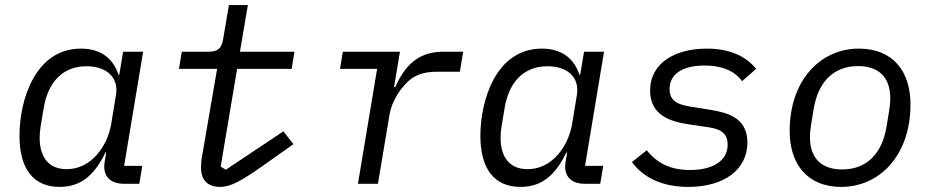

<svg xmlns="http://www.w3.org/2000/svg" viewBox="-20 -718 3641 750"><path d="M213.1 12.1C301.8 12.1 351.9 -40.8 392 -122.2H394.9L388.8 -84.9C381 -38 402 0 465.9 0H524.1L535.9 -70H464.8L539.1 -516H460.9L446 -426.1H442.8C421.2 -492.9 370 -528.1 296.2 -528.1C116.8 -528.1 56.1 -326 56.1 -187.9C56.1 -56.1 111.9 12.1 213.1 12.1ZM134.9 -180C134.9 -192.8 136 -207 138.8 -225.1L150.9 -296.9C166.9 -393.1 221.9 -459.2 317.8 -459.2C394.2 -459.2 445 -418 432.9 -345.9L414.1 -231.9C405.9 -185 384.9 -144.2 359 -114C323.9 -73.9 282 -57.2 240.1 -57.2C171.2 -57.2 134.9 -103 134.9 -180Z M839.1 12.1C880 12.1 920.1 -8.9 1013.1 -74.9L1126.1 -154.8L1087 -204.9L862.2 -55L842 -67.1L906.2 -448.9H1119.3L1130 -516H917.3L948.2 -698.2H874.3L851.2 -562.9C845.2 -528.1 829.2 -516 795.1 -516H690L679 -448.9H828.1L768.1 -100.9C766 -89.8 765.3 -71 765.3 -62.1C765.3 -13.8 792.3 12.1 839.1 12.1Z M1456.3 0 1501.4 -269.2C1511.4 -328.8 1547.2 -371.1 1560.4 -386C1591.3 -421.9 1628.2 -437.9 1688.2 -437.9H1776.3L1789.4 -516H1711.3C1612.2 -516 1560.4 -459.9 1524.1 -377.8H1519.2L1542.3 -516H1319.2L1308.2 -448.9H1453.1L1378.2 0Z M2013.5 12.1C2102.3 12.1 2152.3 -40.8 2192.5 -122.2H2195.3L2189.3 -84.9C2181.5 -38 2202.4 0 2266.3 0H2324.6L2336.3 -70H2265.3L2339.5 -516H2261.4L2246.4 -426.1H2243.3C2221.6 -492.9 2170.5 -528.1 2096.6 -528.1C1917.3 -528.1 1856.5 -326 1856.5 -187.9C1856.5 -56.1 1912.3 12.1 2013.5 12.1ZM1935.4 -180C1935.4 -192.8 1936.4 -207 1939.3 -225.1L1951.3 -296.9C1967.3 -393.1 2022.4 -459.2 2118.3 -459.2C2194.6 -459.2 2245.4 -418 2233.3 -345.9L2214.5 -231.9C2206.3 -185 2185.4 -144.2 2159.4 -114C2124.3 -73.9 2082.4 -57.2 2040.5 -57.2C1971.6 -57.2 1935.4 -103 1935.4 -180Z M2668.7 12.1C2806.5 12.1 2899.5 -54 2899.5 -160.9C2899.5 -263.1 2814.6 -279.1 2748.6 -290.1L2675.4 -301.8C2633.5 -308.9 2595.5 -320 2595.5 -370C2595.5 -426.1 2642.4 -462 2731.5 -462C2818.5 -462 2860.4 -427.9 2878.6 -400.9L2933.6 -448.9C2894.5 -497.9 2830.6 -528.1 2740.4 -528.1C2618.6 -528.1 2519.5 -473 2519.5 -364C2519.5 -268.1 2597.7 -242.9 2672.6 -231.9L2747.5 -220.9C2789.4 -214.8 2822.4 -201 2822.4 -153.1C2822.4 -90.9 2766.7 -54 2675.4 -54C2597.7 -54 2546.5 -81 2506.4 -131L2448.5 -84.9C2493.6 -23.1 2568.5 12.1 2668.7 12.1Z M3265.6 12.1C3417.6 12.1 3536.6 -112.9 3536.6 -310C3536.6 -438.9 3468.7 -528.1 3334.9 -528.1C3183.6 -528.1 3064.6 -403.1 3064.6 -206C3064.6 -77.1 3133.9 12.1 3265.6 12.1ZM3143.8 -182.9C3143.8 -195 3144.9 -209.9 3148.8 -234L3158.7 -294C3175.8 -396 3234.7 -459.9 3331.7 -459.9C3408.7 -459.9 3457.7 -420.1 3457.7 -333.1C3457.7 -321 3456.7 -306.1 3452.8 -282L3442.8 -221.9C3425.8 -120 3366.8 -56.1 3269.9 -56.1C3192.8 -56.1 3143.8 -95.9 3143.8 -182.9Z"/></svg>

Font: Margiela Mono Italic Italic
Style: Regular
Weight: 400
Designer: Mike Abbink, Paul van der Laan, Pieter van Rosmalen
Foundry: Bold Monday
Version: Version 2.003 2021